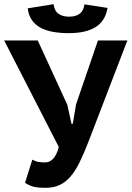

<svg xmlns="http://www.w3.org/2000/svg" viewBox="-29 -894 631 921"><path d="M0 0ZM294 -391 314 -300H320L336 -394L441 -700H582L396 -216Q374 -159 353.5 -117Q333 -75 309.5 -47.5Q286 -20 257 -6.5Q228 7 189 7Q156 7 135.5 2.5Q115 -2 91 -17L126 -128Q143 -119 157 -117Q171 -115 187 -115Q234 -115 253 -189L-9 -700H152ZM228 -874Q232 -842 251.5 -828Q271 -814 302 -814Q369 -814 376 -873L487 -856Q476 -793 429.5 -764Q383 -735 301 -735Q260 -735 226 -741Q192 -747 166.5 -760.5Q141 -774 124.5 -797Q108 -820 104 -854Z"/></svg>

Font: PT Sans
Style: Bold
Weight: 700
Version: Version 2.003W OFL; ttfautohint (v1.6)